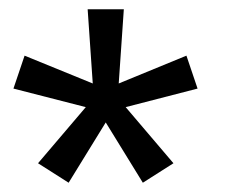

<svg xmlns="http://www.w3.org/2000/svg" viewBox="-20 -778 522 414"><path d="M247 -758 236 -598 382 -658 406 -587 251 -547 354 -426 288 -384 208 -514 128 -384 62 -426 165 -547 9 -587 33 -658 180 -598 169 -758Z"/></svg>

Font: Lil Grotesk Medium
Style: Regular
Weight: 500
Designer: Bastien Sozeau
Foundry: NBR — Bastien Sozeau
Version: Version 3.003; ttfautohint (v1.8.4.7-5d5b);gftools[0.9.33]